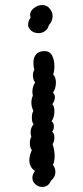

<svg xmlns="http://www.w3.org/2000/svg" viewBox="-20 -571 328 759"><path d="M147 -551Q129 -551 114 -539Q99 -527 99 -512Q99 -509 101 -501Q93 -491 92 -481Q91 -471 91 -469Q95 -455 106.5 -447.5Q118 -440 132 -440Q147 -440 158.5 -448.5Q170 -457 173 -471Q188 -488 188 -507Q188 -526 172 -542Q162 -551 147 -551ZM197 -187Q197 -173 187 -159Q195 -151 195 -131Q195 -107 184 -92Q193 -85 193 -71Q193 -58 186 -51Q195 -44 195 -26Q195 -12 188 -1Q196 23 196 46Q196 67 189 81Q199 93 199 109Q199 129 181 144Q171 168 147 168Q132 168 120 157.5Q108 147 108 132Q108 119 118 105Q96 89 96 62Q96 45 106 22Q98 14 98 -5Q98 -21 104 -30Q101 -39 101 -48Q101 -58 104.5 -66.5Q108 -75 113 -80Q106 -87 106 -105Q106 -125 112 -132Q104 -150 104 -165Q104 -180 110 -193Q108 -201 108 -208Q108 -219 111 -229Q114 -239 119 -244Q110 -258 110 -273Q110 -286 116 -295Q112 -308 112 -322Q112 -344 123 -356.5Q134 -369 156 -369Q177 -369 186 -351.5Q195 -334 195 -310Q195 -289 190 -277Q201 -266 201 -244Q201 -232 197.5 -221Q194 -210 189 -206Q197 -198 197 -187Z"/></svg>

Font: Pangolin
Style: Regular
Weight: 400
Designer: Kevin Burke
Foundry: Google, Inc.
Version: Version 1.101